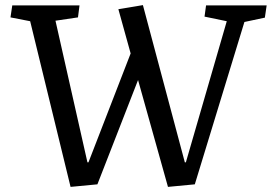

<svg xmlns="http://www.w3.org/2000/svg" viewBox="-20 -721 1063 751"><path d="M703 -86H707L867 -638L780 -656L786 -700H1023L1016 -652L936 -635L742 0L637 10L520 -408L361 0L256 10L98 -638L21 -653L28 -700H291L285 -653L197 -640L322 -86H326L491 -512L443 -685L539 -701Z"/></svg>

Font: Literata
Style: Italic
Weight: 400
Italic angle: -2°
Designer: Latin by Veronika Burian and Jose Scaglione. Greek by Irene Vlachou. Cyrillic by Vera Evstafieva
Foundry: TypeTogether
Version: Version 3.103;gftools[0.9.29]